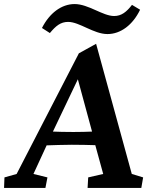

<svg xmlns="http://www.w3.org/2000/svg" viewBox="-38 -927 733 947"><path d="M-18 0H186L196 -52L127 -69L192 -210C231 -211 270 -213 316 -213C360 -213 397 -212 432 -211L471 -69L397 -52L394 0H659L668 -52L612 -69L436 -711L351 -664L44 -69L-16 -52ZM169 -789 208 -764C237 -799 261 -819 298 -819C354 -819 424 -759 492 -759C557 -759 617 -804 653 -879L613 -903C586 -868 561 -848 525 -848C469 -848 398 -907 330 -907C265 -907 206 -862 169 -789ZM223 -278 346 -536 416 -278C392 -277 361 -276 324 -276C281 -276 249 -277 223 -278Z"/></svg>

Font: TPK Tissa Web SemiBold
Style: Italic
Weight: 600
Italic angle: -7°
Designer: Jacques Le Bailly, Suppakit Chalermlarp | Katatrad Co.,Ltd.
Foundry: Jacques Le Bailly, Cadson Demak Co.,Ltd.
Version: Version 5.000;Glyphs 3.1.2 (3151)